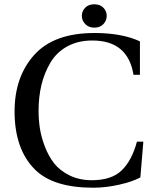

<svg xmlns="http://www.w3.org/2000/svg" viewBox="-20 -861 724 896"><path d="M48 -341Q48 -502 139 -604Q231 -707 421 -707Q549 -707 633 -668V-512H603Q577 -672 411 -672Q344 -672 294 -644.5Q244 -617 215.5 -569Q187 -521 173.5 -465Q160 -409 160 -344Q160 -303 166 -263Q172 -223 189 -178Q206 -133 232.5 -99Q259 -65 304.5 -42.5Q350 -20 409 -20Q501 -20 548.5 -66.5Q596 -113 619 -200H649L635 -33Q598 -13 535.5 1Q473 15 415 15Q228 15 143 -70Q48 -165 48 -341ZM420 -732Q394 -732 378 -748.5Q362 -765 362 -787Q362 -809 377.5 -825Q393 -841 420 -841Q447 -841 462.5 -825Q478 -809 478 -787Q478 -765 462.5 -748.5Q447 -732 420 -732Z"/></svg>

Font: Heuristica
Style: Regular
Weight: 400
Version: Version 1.0.1 ; ttfautohint (v1.4.1)